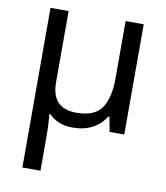

<svg xmlns="http://www.w3.org/2000/svg" viewBox="-86 -607 795 919"><g transform="rotate(10 311.5 -148.0)"><path d="M538 -536V0H467L453 -72H448Q423 -32 383 -11Q343 10 287 10Q248 10 220 -2.5Q192 -15 172 -35H168Q170 -17 171.5 13Q173 43 173 84V240H85V-536H173V-190Q173 -63 293 -63Q382 -63 416 -113Q450 -163 450 -257V-536Z"/></g></svg>

Font: TSCustom
Style: Regular
Weight: 400
Designer: Monotype Design Team
Foundry: Monotype Imaging Inc.
Version: Version 2.004; ttfautohint (v1.8.3) -l 8 -r 50 -G 200 -x 14 